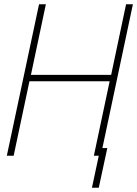

<svg xmlns="http://www.w3.org/2000/svg" viewBox="-20 -730 643 900"><path d="M12 0 163 -710H195L125 -379H501L571 -710H603L460 -36H483L443 150H411L443 0H420L494 -349H118L44 0Z"/></svg>

Font: Geist Mono Thin
Style: Italic
Weight: 100
Italic angle: -12°
Monospace: yes
Designer: Basement.studio, Andrés Briganti, Mateo Zaragoza
Foundry: Basement.studio, Vercel, Andrés Briganti, Guido Ferreyra, Mateo Zaragoza
Version: Version 1.500; ttfautohint (v1.8.4.7-5d5b)